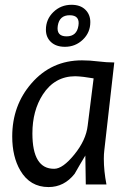

<svg xmlns="http://www.w3.org/2000/svg" viewBox="-20 -759 530 790"><path d="M247.1 -566.4Q210.9 -566.4 189.9 -585.9Q168.9 -605.5 168.9 -636.7Q168.9 -679.7 199.7 -709.5Q230.5 -739.3 274.4 -739.3Q310.5 -739.3 331.1 -719.2Q351.6 -699.2 351.6 -668Q351.6 -625 320.8 -595.7Q290 -566.4 247.1 -566.4ZM266.6 -696.3Q224.6 -696.3 217.8 -653.3Q210.9 -609.4 253.9 -609.4Q295.9 -609.4 302.7 -653.3Q309.6 -696.3 266.6 -696.3ZM365.2 -436.5Q321.3 -444.3 290 -445.3Q205.1 -445.3 156.2 -370.1Q113.3 -303.7 113.3 -210Q113.3 -63.5 203.1 -64.5Q238.3 -64.5 286.1 -123.5Q334 -182.6 340.8 -242.2ZM450.2 -502 409.2 -140.6Q407.2 -125 407.2 -105.5Q407.2 -55.7 418 0H333L331.1 -119.1Q308.6 -82 287.1 -43.9Q244.1 10.7 179.7 10.7Q103.5 10.7 63.5 -57.6Q30.3 -114.3 30.3 -197.3Q30.3 -325.2 109.4 -416Q191.4 -510.7 317.4 -510.7Q349.6 -510.7 384.3 -506.3Q418.9 -502 450.2 -502Z"/></svg>

Font: Puritan
Style: Italic
Weight: 400
Version: 2.0a